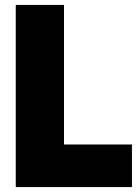

<svg xmlns="http://www.w3.org/2000/svg" viewBox="-20 -760 558 780"><path d="M44 0V-740H240V-173H516V0Z"/></svg>

Font: Encode Sans Condensed Condensed Black
Style: Regular
Weight: 900
Width: 3
Designer: Multiple Designers
Foundry: Impallari Type
Version: Version 3.000; ttfautohint (v1.8.3) -l 8 -r 50 -G 200 -x 14 